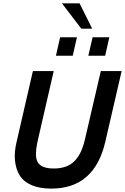

<svg xmlns="http://www.w3.org/2000/svg" viewBox="-20 -1113 744 1143"><path d="M463.9 -942.4 348.6 -1093.3H453.6L528.8 -942.4ZM313 -781.2 337.9 -891.1H438L413.1 -781.2ZM505.9 -781.2 531.2 -891.1H630.9L606 -781.2ZM285.2 9.8Q215.8 9.8 168.2 -10.7Q120.6 -31.2 97.4 -68.6Q74.2 -106 69.1 -158.2Q64 -210.4 80.1 -273.9L175.8 -689.9H299.8L205.1 -277.8Q192.4 -222.2 194.3 -184.8Q196.3 -147.5 221.7 -128.7Q247.1 -109.9 299.8 -109.9Q341.8 -109.9 373.5 -121.8Q405.3 -133.8 427 -157.7Q448.7 -181.6 462.9 -213.1Q477.1 -244.6 486.8 -288.1L580.1 -689.9H704.1L606.9 -269Q542.5 9.8 285.2 9.8Z"/></svg>

Font: HK Grotesk Legacy
Style: Bold Italic
Weight: 700
Italic angle: -13°
Designer: Alfredo Marco Pradil
Foundry: Hanken Design Co.
Version: Version 2.022;PS 002.022;hotconv 1.0.88;makeotf.lib2.5.64775